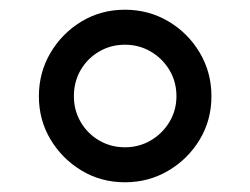

<svg xmlns="http://www.w3.org/2000/svg" viewBox="-20 -770 515 395"><path d="M237 -395Q188 -395 148 -419Q108 -443 84 -483Q60 -523 60 -572Q60 -621 84 -661.5Q108 -702 148 -726Q188 -750 237 -750Q286 -750 326.5 -726Q367 -702 391 -661.5Q415 -621 415 -572Q415 -523 391 -483Q367 -443 326.5 -419Q286 -395 237 -395ZM237 -467Q266 -467 290 -481Q314 -495 328.5 -519Q343 -543 343 -572Q343 -602 328.5 -626Q314 -650 290 -664Q266 -678 237 -678Q208 -678 184 -664Q160 -650 146 -626Q132 -602 132 -572Q132 -543 146 -519Q160 -495 184 -481Q208 -467 237 -467Z"/></svg>

Font: Be Vietnam Pro Variable Thin
Style: Regular
Weight: 100
Designer: Lam Bao, Tony Le, Vietanh Nguyen
Foundry: Yellow Type Foundry
Version: Version 1.002